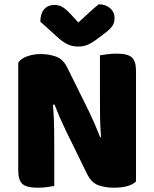

<svg xmlns="http://www.w3.org/2000/svg" viewBox="-20 -867 719 895"><path d="M614 -21Q600 -7 573.5 0.5Q547 8 510 8Q473 8 440 -3Q407 -14 386 -56L287 -258Q272 -289 260 -316.5Q248 -344 234 -380L227 -378Q232 -315 232.5 -261.5Q233 -208 233 -159V0Q222 2 200 5Q178 8 155 8Q104 8 84.5 -9.5Q65 -27 65 -72V-575Q79 -595 108 -605Q137 -615 170 -615Q207 -615 240.5 -603.5Q274 -592 294 -551L394 -349Q409 -318 421 -290.5Q433 -263 447 -227L451 -228Q447 -276 446.5 -318.5Q446 -361 446 -400V-609Q457 -611 479 -614Q501 -617 524 -617Q575 -617 594.5 -599.5Q614 -582 614 -537ZM345 -762Q370 -785 394 -807Q418 -829 440 -847Q472 -847 493 -829Q514 -811 514 -783Q514 -762 504 -746.5Q494 -731 466 -710L438 -689Q409 -667 389 -658.5Q369 -650 345 -650Q315 -650 293 -661.5Q271 -673 251 -691L168 -766Q168 -803 185.5 -823.5Q203 -844 235 -844Q255 -844 272.5 -833.5Q290 -823 318 -792Z"/></svg>

Font: Baloo Chettan 2 ExtraBold
Style: Regular
Weight: 800
Designer: Maithili Shingre, Unnati Kotecha and Ek Type
Foundry: Ek Type
Version: Version 1.640;hotconv 1.0.111;makeotfexe 2.5.65597; ttfautoh